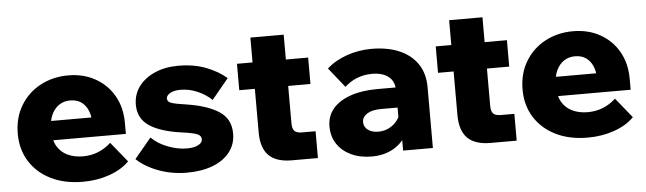

<svg xmlns="http://www.w3.org/2000/svg" viewBox="-44 -795 3264 970"><g transform="rotate(-5 1588.0 -310.0)"><path d="M496 -168 578 -67Q540 -28 477.5 -6Q415 16 343 16Q250 16 181 -18Q112 -52 73.5 -113Q35 -174 35 -254Q35 -335 72 -396.5Q109 -458 172.5 -492Q236 -526 314 -526Q391 -526 451 -492.5Q511 -459 545 -399.5Q579 -340 579 -261V-255H415V-273Q415 -312 403 -340Q391 -368 368.5 -383.5Q346 -399 313 -399Q281 -399 256.5 -382.5Q232 -366 218 -335Q204 -304 204 -258Q204 -209 223 -176.5Q242 -144 276 -128Q310 -112 354 -112Q435 -112 496 -168ZM579 -206H136V-304H562L579 -260Z M616 -75 701 -177Q734 -144 784 -125Q834 -106 880 -106Q918 -106 938.5 -117.5Q959 -129 959 -145Q959 -164 939 -172.5Q919 -181 860 -189Q752 -204 697 -241.5Q642 -279 642 -348Q642 -401 672 -441Q702 -481 754 -503.5Q806 -526 872 -526Q952 -526 1013.5 -502Q1075 -478 1116 -442L1031 -339Q1000 -368 958.5 -386Q917 -404 873 -404Q839 -404 820 -392.5Q801 -381 801 -366Q801 -349 822.5 -342Q844 -335 900 -327Q1003 -311 1061 -273Q1119 -235 1119 -161Q1119 -107 1088 -67Q1057 -27 1001 -5.5Q945 16 870 16Q794 16 726.5 -9Q659 -34 616 -75Z M1535 0H1403Q1324 0 1286 -38Q1248 -76 1248 -155V-636H1417V-188Q1417 -159 1428 -147.5Q1439 -136 1467 -136H1535ZM1530 -376H1169V-510H1530Z M2118 0H1967V-104L1958 -113V-305Q1958 -352 1927.5 -376Q1897 -400 1844 -400Q1804 -400 1768 -386Q1732 -372 1705 -346L1625 -446Q1665 -483 1725.5 -504.5Q1786 -526 1853 -526Q1932 -526 1991.5 -501Q2051 -476 2084.5 -427.5Q2118 -379 2118 -308ZM1807 16Q1748 16 1702.5 -5.5Q1657 -27 1632 -65Q1607 -103 1607 -154Q1607 -206 1638 -243Q1669 -280 1727 -300.5Q1785 -321 1864 -321H1972V-219H1874Q1829 -219 1803.5 -203Q1778 -187 1778 -161Q1778 -136 1798.5 -121Q1819 -106 1851 -106Q1882 -106 1908 -120Q1934 -134 1950.5 -158Q1967 -182 1970 -212L2013 -194Q2013 -131 1987.5 -83.5Q1962 -36 1915.5 -10Q1869 16 1807 16Z M2543 0H2411Q2332 0 2294 -38Q2256 -76 2256 -155V-636H2425V-188Q2425 -159 2436 -147.5Q2447 -136 2475 -136H2543ZM2538 -376H2177V-510H2538Z M3056 -168 3138 -67Q3100 -28 3037.5 -6Q2975 16 2903 16Q2810 16 2741 -18Q2672 -52 2633.5 -113Q2595 -174 2595 -254Q2595 -335 2632 -396.5Q2669 -458 2732.5 -492Q2796 -526 2874 -526Q2951 -526 3011 -492.5Q3071 -459 3105 -399.5Q3139 -340 3139 -261V-255H2975V-273Q2975 -312 2963 -340Q2951 -368 2928.5 -383.5Q2906 -399 2873 -399Q2841 -399 2816.5 -382.5Q2792 -366 2778 -335Q2764 -304 2764 -258Q2764 -209 2783 -176.5Q2802 -144 2836 -128Q2870 -112 2914 -112Q2995 -112 3056 -168ZM3139 -206H2696V-304H3122L3139 -260Z"/></g></svg>

Font: Wix Madefor Display ExtraBold
Style: Regular
Weight: 800
Designer: Dalton Maag Ltd
Foundry: Dalton Maag Ltd
Version: Version 3.100